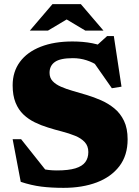

<svg xmlns="http://www.w3.org/2000/svg" viewBox="-20 -891 669 926"><path d="M515.5 -652 432.5 -659 496.5 -717H529L566 -473L519.5 -465.5L410 -622L455.5 -571.5Q429.5 -590 397.8 -600.2Q366 -610.5 331.5 -610.5Q270.5 -610.5 244.8 -592.2Q219 -574 219 -540Q219 -515.5 233.8 -499.8Q248.5 -484 274 -472.8Q299.5 -461.5 331.5 -452.5Q363.5 -443.5 398 -433Q433 -422.5 467.8 -407.2Q502.5 -392 531.5 -368.2Q560.5 -344.5 578 -308.2Q595.5 -272 595.5 -219Q595.5 -141.5 555.8 -89.5Q516 -37.5 446.5 -11.2Q377 15 286.5 15Q227 15 179.2 9Q131.5 3 80 -14L41 -219.5H82L244 -15.5L105.5 -106Q147 -85.5 180.8 -77.2Q214.5 -69 254 -69Q310.5 -69 343.8 -79.2Q377 -89.5 391.5 -109.2Q406 -129 406 -157.5Q406 -187 388.5 -205.8Q371 -224.5 342 -236.2Q313 -248 278.8 -256.8Q244.5 -265.5 211.5 -276Q178.5 -286 147.8 -301Q117 -316 93 -338.8Q69 -361.5 55 -396Q41 -430.5 41 -479.5Q41 -545 76 -592.5Q111 -640 176 -665.5Q241 -691 329 -691Q381 -691 424.8 -682.5Q468.5 -674 515.5 -652ZM285 -807H318L211.5 -743.5H124L233 -871H370L479 -743.5H391.5Z"/></svg>

Font: Newsreader 16pt 16pt ExtraBold
Style: Regular
Weight: 800
Version: Version 1.003